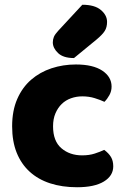

<svg xmlns="http://www.w3.org/2000/svg" viewBox="-20 -772 529 807"><path d="M326 -367Q301 -367 278.5 -359Q256 -351 239.5 -335Q223 -319 213 -295.5Q203 -272 203 -241Q203 -179 238 -149Q273 -119 325 -119Q355 -119 378 -126.5Q401 -134 418 -142Q437 -128 446.5 -112Q456 -96 456 -73Q456 -33 416.5 -9Q377 15 304 15Q241 15 190.5 -1.5Q140 -18 104.5 -50.5Q69 -83 50 -130.5Q31 -178 31 -241Q31 -307 52.5 -356Q74 -405 111 -437Q148 -469 196.5 -485Q245 -501 299 -501Q371 -501 410 -475Q449 -449 449 -408Q449 -389 440 -372.5Q431 -356 419 -344Q402 -352 378 -359.5Q354 -367 326 -367ZM326 -752Q378 -752 404 -730Q430 -708 430 -680Q430 -657 420 -641.5Q410 -626 386 -606L291 -528Q246 -528 224 -549Q202 -570 202 -594Q202 -606 206.5 -617Q211 -628 225 -643Z"/></svg>

Font: Baloo Bhai 2 ExtraBold
Style: Regular
Weight: 800
Designer: Supriya Tembe, Noopur Datye and Ek Type
Foundry: Ek Type
Version: Version 1.640;PS 1.000;hotconv 16.6.51;makeotf.lib2.5.65220;